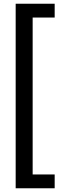

<svg xmlns="http://www.w3.org/2000/svg" viewBox="-20 -761 326 1029"><path d="M64 -741H273V-667H155V174H273V248H64Z"/></svg>

Font: Hanken Grotesk SemiBold
Style: Regular
Weight: 600
Designer: Alfredo Marco Pradil
Foundry: Hanken Design Co.
Version: Version 3.014